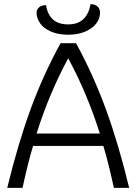

<svg xmlns="http://www.w3.org/2000/svg" viewBox="-20 -909 660 929"><path d="M480 -203H140Q116 -124 89 0H15Q67 -214 128 -380.5Q189 -547 273 -700H348Q431 -548 492 -381.5Q553 -215 605 0H531Q504 -124 480 -203ZM463 -263Q402 -457 310 -627Q218 -457 157 -263ZM157 -847Q157 -863 169 -873.5Q181 -884 203 -884Q209 -841 235 -816Q261 -791 310 -791Q358 -791 384.5 -817.5Q411 -844 418 -889Q439 -889 451.5 -878Q464 -867 464 -848Q464 -819 445.5 -795Q427 -771 392 -756Q357 -741 310 -741Q261 -741 226 -756.5Q191 -772 174 -796.5Q157 -821 157 -847Z"/></svg>

Font: Krub
Style: Regular
Weight: 400
Designer: Ekaluck Peanpanawate
Foundry: Cadson Demak Co.,Ltd.
Version: Version 1.000; ttfautohint (v1.6)